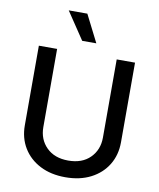

<svg xmlns="http://www.w3.org/2000/svg" viewBox="-102 -1044 943 1136"><g transform="rotate(10 369.0 -476.0)"><path d="M547.6 -727.3H657.7V-248.9Q657.7 -172.6 621.8 -113.6Q585.9 -54.7 521 -21.3Q456 12.1 368.6 12.1Q281.6 12.1 216.6 -21.3Q151.6 -54.7 115.8 -113.6Q79.9 -172.6 79.9 -248.9V-727.3H189.6V-257.8Q189.6 -183.9 237.7 -136Q285.9 -88.1 368.6 -88.1Q451.7 -88.1 499.6 -136Q547.6 -183.9 547.6 -257.8ZM327.4 -800.1 217.7 -963.8H329.5L412.3 -800.1Z"/></g></svg>

Font: Inter Zeller Medium
Style: Regular
Weight: 500
Designer: Rasmus Andersson; Joe Bland
Foundry: zeller
Version: Version 3.015;git-dec3a8cb1